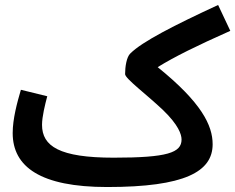

<svg xmlns="http://www.w3.org/2000/svg" viewBox="-20 -731 946 772"><path d="M149 -229C149 -262 161 -310 170 -344L64 -370C49 -319 31 -253 31 -196C31 -60 143 21 411 21C724 21 835 -41 835 -151C835 -227 790 -319 614 -461C682 -503 769 -546 906 -607L857 -711C682 -630 552 -564 504 -516C489 -502 483 -463 483 -433C483 -415 571 -350 636 -288C697 -229 710 -191 710 -170C710 -117 653 -97 437 -97C219 -97 149 -143 149 -229Z"/></svg>

Font: Noto Sans Arabic UI Semi
Style: Regular
Weight: 600
Designer: Nadine Chahine - Monotype Design Team
Foundry: Monotype Imaging Inc.
Version: Version 1.900